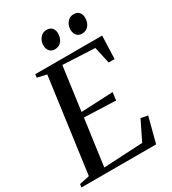

<svg xmlns="http://www.w3.org/2000/svg" viewBox="-235 -1060 1054 1177"><g transform="rotate(-30 292.5 -472.0)"><path d="M-12.5 0 -9.5 -22.5 61.5 -37.5 152.5 -705 86.5 -720 89.5 -743H563L557 -580H515L489 -698L261.5 -709L219.5 -400.5L445.5 -411L438 -355.5L215 -364L170 -36L446.5 -50.5L513.5 -187L562.5 -178L516 0ZM270.5 -814.5Q248 -814.5 234.2 -830Q220.5 -845.5 220.5 -872Q221 -901 238.8 -922.5Q256.5 -944 284.5 -944Q310 -944 323 -928.5Q336 -913 335.5 -890.5Q335.5 -857 318 -835.8Q300.5 -814.5 270.5 -814.5ZM462.5 -814.5Q440 -814.5 426.2 -830Q412.5 -845.5 412.5 -872Q413 -901 430.5 -922.5Q448 -944 476 -944Q502 -944 514.8 -928.5Q527.5 -913 527.5 -890.5Q527.5 -857 510 -835.8Q492.5 -814.5 462.5 -814.5Z"/></g></svg>

Font: Merriweather 120pt
Style: Italic
Weight: 400
Italic angle: -7.8°
Version: Version 2.101